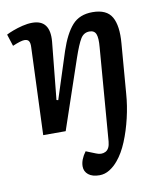

<svg xmlns="http://www.w3.org/2000/svg" viewBox="-84 -593 771 892"><g transform="rotate(-10 301.5 -147.0)"><path d="M314 229Q280 229 261.5 214Q243 199 243 175Q243 143 269 108L314 126Q339 137 359 127Q379 117 382 82L417 -356Q421 -400 413.5 -418.5Q406 -437 383 -437Q356 -437 341 -412.5Q326 -388 305 -327L194 0H88L104 -412Q105 -431 99.5 -440.5Q94 -450 78 -450Q62 -450 22 -433L4 -489Q15 -495 36 -503Q57 -511 81.5 -517Q106 -523 128 -523Q213 -523 204 -421L177 -150L185 -148L256 -368Q282 -446 316.5 -484.5Q351 -523 412 -523Q479 -523 503 -481Q527 -439 520 -357L501 -122Q497 -67 483.5 -9.5Q470 48 449.5 97.5Q429 147 402 179Q384 201 361.5 215Q339 229 314 229Z"/></g></svg>

Font: Literata 12pt Medium
Style: Italic
Weight: 500
Italic angle: -2°
Designer: Latin by Veronika Burian and Jose Scaglione. Greek by Irene Vlachou. Cyrillic by Vera Evstafieva
Foundry: TypeTogether
Version: Version 3.002